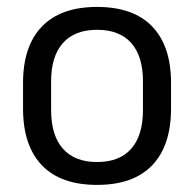

<svg xmlns="http://www.w3.org/2000/svg" viewBox="-20 -521 560 554"><path d="M260 12.5Q155 12.5 100.8 -44.2Q46.5 -101 46.5 -207.5V-282Q46.5 -388 101 -444.5Q155.5 -501 260 -501Q365 -501 419.2 -444.5Q473.5 -388 473.5 -282V-207.5Q473.5 -101 419.2 -44.2Q365 12.5 260 12.5ZM260 -53.5Q325 -53.5 358.8 -92Q392.5 -130.5 392.5 -203V-286.5Q392.5 -358.5 358.8 -396.8Q325 -435 260 -435Q195.5 -435 161.5 -396.8Q127.5 -358.5 127.5 -286.5V-203Q127.5 -130.5 161.5 -92Q195.5 -53.5 260 -53.5Z"/></svg>

Font: Anek Telugu
Style: Regular
Weight: 400
Designer: Omkar Bhoir (Telugu), Yesha Goshar (Latin)
Foundry: Ek Type
Version: Version 1.003